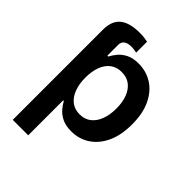

<svg xmlns="http://www.w3.org/2000/svg" viewBox="-251 -804 1128 1128"><g transform="rotate(45 312.5 -240.0)"><path d="M192.5 -545.5H66.1Q66.1 -617.5 107.4 -651.3Q148.8 -685 231.9 -685Q255.3 -685 272.9 -682.5Q290.5 -680 299.4 -677.9V-587Q293 -588.8 281.6 -590.6Q270.2 -592.3 258.2 -592.7Q225.9 -593 209.2 -581Q192.5 -568.9 192.5 -545.5ZM66.1 204.5V-545.5H192.5V-455.3H199.9Q209.9 -475.1 228 -497.7Q246.1 -520.2 277 -536.4Q307.9 -552.6 355.8 -552.6Q419 -552.6 470 -520.4Q521 -488.3 551 -425.6Q581 -362.9 581 -272Q581 -182.2 551.5 -119.3Q522 -56.5 471.2 -23.4Q420.5 9.6 356.2 9.6Q309.3 9.6 278.4 -6Q247.5 -21.7 228.9 -43.9Q210.2 -66.1 199.9 -85.9H194.6V204.5ZM192.1 -272.7Q192.1 -219.8 207.2 -180Q222.3 -140.3 250.9 -118.1Q279.5 -95.9 320.3 -95.9Q362.9 -95.9 391.7 -118.8Q420.5 -141.7 435.2 -181.6Q449.9 -221.6 449.9 -272.7Q449.9 -323.5 435.4 -362.9Q420.8 -402.3 392 -424.7Q363.3 -447.1 320.3 -447.1Q279.1 -447.1 250.4 -425.4Q221.6 -403.8 206.9 -364.7Q192.1 -325.6 192.1 -272.7Z"/></g></svg>

Font: InterMG SemiBold
Style: Regular
Weight: 600
Designer: Rasmus Andersson
Foundry: rsms
Version: Version 3.019;December 26, 2023;FontCreator 15.0.0.2955 64-b